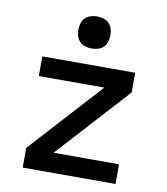

<svg xmlns="http://www.w3.org/2000/svg" viewBox="-83 -815 767 884"><g transform="rotate(10 300.0 -372.5)"><path d="M83 0V-92L389 -428H83V-520H517V-428L211 -92H517V0ZM300 -595Q285 -595 270 -599.5Q255 -604 244.5 -614.5Q234 -625 229.5 -640Q225 -655 225 -670Q225 -685 229.5 -700Q234 -715 244.5 -725.5Q255 -736 270 -740.5Q285 -745 300 -745Q315 -745 330 -740.5Q345 -736 355.5 -725.5Q366 -715 370.5 -700Q375 -685 375 -670Q375 -655 370.5 -640Q366 -625 355.5 -614.5Q345 -604 330 -599.5Q315 -595 300 -595Z"/></g></svg>

Font: Zed Mono Semibold Extended
Style: Regular
Weight: 600
Width: 7
Monospace: yes
Designer: Belleve Invis
Foundry: Belleve Invis
Version: Version 1.0.0; ttfautohint (v1.8.4)